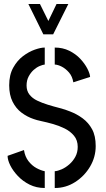

<svg xmlns="http://www.w3.org/2000/svg" viewBox="-20 -938 531 961"><path d="M197 -766 122 -918H180L222 -833L263 -918H322L246 -766ZM254 3V-81Q269 -82 288.5 -90.5Q308 -99 326.5 -115Q345 -131 357 -153Q369 -175 369 -203Q369 -236 350.5 -258.5Q332 -281 303.5 -295Q275 -309 244.5 -317.5Q214 -326 188 -331.5Q162 -337 149 -342Q116 -353 88 -374Q60 -395 43 -429Q26 -463 26 -511Q26 -563 46 -599Q66 -635 95 -657Q124 -679 154 -689.5Q184 -700 204 -700V-615Q194 -614 178.5 -607.5Q163 -601 148.5 -588Q134 -575 123.5 -555.5Q113 -536 113 -510Q113 -483 127.5 -464.5Q142 -446 166 -434.5Q190 -423 219 -414Q248 -405 277.5 -397.5Q307 -390 331 -380Q365 -367 394 -345.5Q423 -324 441 -291Q459 -258 459 -207Q459 -152 431 -104.5Q403 -57 356.5 -27Q310 3 254 3ZM204 3Q162 3 128 -14Q94 -31 69.5 -57Q45 -83 31.5 -110Q18 -137 18 -158L100 -187Q105 -154 122.5 -131.5Q140 -109 162 -97Q184 -85 204 -81ZM347 -526Q342 -556 325.5 -575Q309 -594 290 -604Q271 -614 254 -615V-700Q294 -700 326.5 -684Q359 -668 381.5 -644Q404 -620 417 -595Q430 -570 431 -553Z"/></svg>

Font: Stick No Bills Medium
Style: Regular
Weight: 500
Version: Version 2.000